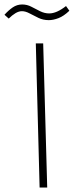

<svg xmlns="http://www.w3.org/2000/svg" viewBox="-81 -838 330 858"><path d="M96 0 79 -644H112L130 0ZM137 -748Q112 -748 91 -758Q70 -768 51.5 -778Q33 -788 17 -788Q3 -788 -12 -779Q-27 -770 -42 -755L-61 -772Q-43 -792 -24 -805Q-5 -818 18 -818Q40 -818 59 -808Q78 -798 98 -788Q118 -778 139 -778Q172 -778 214 -811L229 -790Q204 -766 180.5 -757Q157 -748 137 -748Z"/></svg>

Font: Noto Sans Arabic ExtCond ExtLt
Style: Regular
Weight: 200
Width: 2
Designer: Monotype Design Team, Nadine Chahine, Nizar Qandah and Khaled Hosny
Foundry: Monotype Imaging Inc.
Version: Version 2.012; ttfautohint (v1.8.4.7-5d5b)